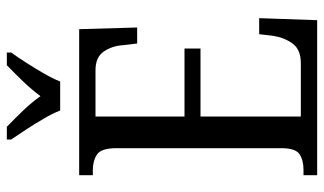

<svg xmlns="http://www.w3.org/2000/svg" viewBox="-218 -754 971 576"><g transform="rotate(-90 268.0 -465.5)"><path d="M31 0V-41H47Q76 -41 94 -53Q112 -65 112 -108V-601Q112 -648 93 -660.5Q74 -673 47 -673H31V-714H469L474 -540H426L421 -582Q419 -615 402 -640Q385 -665 346 -665H207V-398H411V-350H207V-49H367Q408 -49 426 -74Q444 -99 449 -132L454 -174H502L496 0ZM225 -771Q216 -794 200.5 -820.5Q185 -847 168 -873Q151 -899 138 -918V-931H176Q199 -909 224 -883Q249 -857 268 -830Q288 -857 313 -883Q338 -909 361 -931H399V-918Q385 -899 368.5 -873Q352 -847 336.5 -820.5Q321 -794 312 -771Z"/></g></svg>

Font: Noto Serif Sinhala Condensed
Style: Regular
Weight: 400
Width: 3
Designer: Jelle Bosma - Monotype Design Team
Foundry: Monotype Imaging Inc.
Version: Version 2.007; ttfautohint (v1.8.4.7-5d5b)